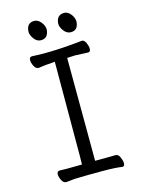

<svg xmlns="http://www.w3.org/2000/svg" viewBox="-129 -942 758 1023"><g transform="rotate(-15 250.0 -431.0)"><path d="M107 6Q91 6 82 -12.5Q73 -31 73 -45Q73 -63 88 -63L128 -62L211 -63L212 -107L213 -629Q158 -626 122 -620Q106 -620 97 -638.5Q88 -657 88 -671Q88 -689 103 -689Q110 -689 128.5 -688Q147 -687 167 -687Q264 -687 381 -700Q394 -700 402.5 -681.5Q411 -663 411 -649Q411 -631 397 -631Q340 -634 325 -634L282 -632Q283 -152 284 -64Q384 -64 397 -65Q412 -65 420.5 -45.5Q429 -26 429 -12Q429 5 416 5Q381 -1 304 -1Q209 -1 153 1ZM172 -759Q150 -759 134.5 -780Q119 -801 119 -820Q121 -868 163 -868Q183 -868 199.5 -848Q216 -828 216 -806Q212 -759 172 -759ZM337 -759Q315 -759 299 -780Q283 -801 283 -820Q286 -868 328 -868Q348 -868 364 -848Q380 -828 380 -806Q377 -759 337 -759Z"/></g></svg>

Font: LXGW WenKai Mono Lite
Style: Regular
Weight: 400
Monospace: yes
Designer: LXGW / Fontworks Inc.
Foundry: LXGW / Fontworks Inc.
Version: Version 1.520; June 14, 2025